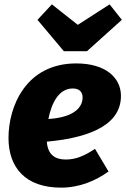

<svg xmlns="http://www.w3.org/2000/svg" viewBox="-20 -842 579 881"><path d="M379 -607 539 -751 483 -822 337 -728 218 -822 152 -751 273 -607ZM330 -551C99 -551 19 -354 19 -209C19 -74 96 19 260 19C346 19 419 -13 478 -55L416 -159C366 -126 327 -110 282 -110C235 -110 199 -130 195 -192C356 -207 535 -253 535 -402C535 -486 464 -551 330 -551ZM202 -296C216 -366 248 -436 314 -436C348 -436 359 -416 359 -394C359 -357 330 -304 202 -296Z"/></svg>

Font: Fira Sans ExtraBold
Style: Italic
Weight: 800
Italic angle: -8°
Designer: bBox Type GmbH & Carrois Corporate GbR & Edenspiekermann AG
Foundry: bBox Type GmbH & Carrois Corporate GbR & Edenspiekermann AG
Version: Version 4.301;PS 004.301;hotconv 1.0.88;makeotf.lib2.5.64775